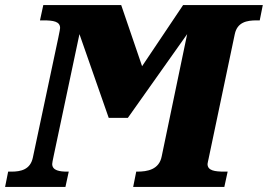

<svg xmlns="http://www.w3.org/2000/svg" viewBox="-44 -734 1052 754"><path d="M-24 0H213L226 -60H220C191 -60 161 -64 161 -90C161 -94 163 -104 167 -123L268 -600L383 -271H458L691 -600L591 -120C581 -68 535 -60 495 -60H491L479 0H837L850 -60H838C799 -60 771 -64 771 -90C771 -94 774 -104 775 -110L878 -600C888 -647 925 -654 964 -654H976L988 -714H675L514 -474L432 -714H126L113 -654H126C165 -654 192 -650 192 -624C192 -620 190 -611 185 -586L85 -115C75 -68 38 -60 1 -60H-12Z"/></svg>

Font: Noto Serif SemiCondensed Black
Style: Italic
Weight: 900
Width: 4
Italic angle: -12°
Designer: Monotype Design Team
Foundry: Monotype Imaging Inc.
Version: Version 2.014